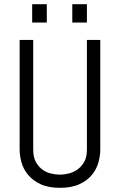

<svg xmlns="http://www.w3.org/2000/svg" viewBox="-20 -892 574 919"><path d="M267 -56Q284 -56 306.5 -61Q329 -66 349 -79.5Q369 -93 382.5 -116Q396 -139 396 -176V-701H460V-176Q460 -147 451 -114.5Q442 -82 420 -55Q398 -28 360.5 -10.5Q323 7 267 7Q211 7 174 -10.5Q137 -28 114.5 -55Q92 -82 83 -114.5Q74 -147 74 -176V-701H139V-176Q139 -139 152 -116Q165 -93 184 -79.5Q203 -66 225.5 -61Q248 -56 267 -56ZM326 -784V-872H396V-784ZM134 -784V-872H204V-784Z"/></svg>

Font: Marvel
Style: Bold
Weight: 700
Designer: Carolina Trebol
Foundry: Carolina Trebol
Version: Version 1.001